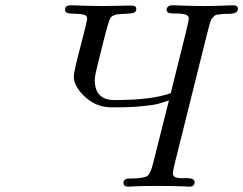

<svg xmlns="http://www.w3.org/2000/svg" viewBox="-20 -703 916 723"><path d="M225.1 -666Q225.1 -683.1 245.1 -683.1Q248 -683.1 263.4 -682.6Q278.8 -682.1 305.4 -681.2Q332 -680.2 363 -680.2Q394 -680.2 428 -681.2Q461.9 -682.1 466.8 -682.1Q482.9 -682.1 488 -679.4Q493.2 -676.8 493.2 -668.9Q493.2 -654.8 475.1 -652.8Q457 -650.9 432.1 -649.9Q407.2 -648.9 397 -637.2Q389.2 -628.4 365.2 -529.8Q353 -481.9 345.2 -449.2Q337.4 -419.4 336.9 -401.9Q336.9 -325.7 412.1 -326.2Q551.3 -326.2 623 -352.1Q628.9 -377.9 646.5 -447Q664.1 -516.1 677.5 -571Q690.9 -626 690.9 -632.8Q690.9 -646 675 -649.4Q659.2 -652.8 638.7 -652.3Q618.2 -651.9 612.8 -655.8Q603 -663.6 609.9 -674.8Q614.7 -682.6 627.9 -683.1Q630.9 -683.1 646.5 -682.6Q662.1 -682.1 688.5 -681.2Q714.8 -680.2 746.1 -680.2Q780.3 -680.2 804.7 -681.2Q829.1 -682.1 841.6 -682.6Q854 -683.1 856.9 -683.1Q876 -683.1 876 -669.9Q876 -650.9 840.8 -650.9H830.1Q818.8 -650.9 811 -649.4Q803.2 -647.9 797.1 -647.5Q791 -647 785.9 -641.6Q780.8 -636.2 778.3 -634Q775.9 -631.8 772.5 -621.8Q769 -611.8 768.1 -607.9Q767.1 -604 762.9 -587.4Q758.8 -570.8 756.8 -564L636.2 -80.1Q631.3 -58.1 630.9 -49.8Q630.9 -31.7 664.1 -32.2H684.1Q712.9 -32.2 712.9 -17.1Q712.9 0 692.9 0Q689.9 0 675 -1Q660.2 -2 634 -2.4Q607.9 -2.9 577.1 -2.9Q542 -2.9 517.1 -2.4Q492.2 -2 479.5 -1Q466.8 0 463.9 0Q444.8 0 444.8 -14.2Q444.8 -17.1 445.8 -20Q446.8 -22.9 448 -24.4Q449.2 -25.9 451.7 -27.3Q454.1 -28.8 455.6 -29.3Q457 -29.8 460.9 -30.3Q464.8 -30.8 465.3 -30.8Q465.8 -30.8 470.2 -30.8H475.1Q523.9 -31.7 535.4 -40.8Q546.9 -49.8 556.2 -86.9L616.2 -325.2Q592.3 -316.4 574.7 -311.8Q557.1 -307.1 514.6 -303Q472.2 -298.8 409.2 -298.8H399.9Q337.9 -298.8 293 -345.2Q257.8 -381.3 257.8 -415Q257.8 -432.1 283 -527.6Q308.1 -623 308.1 -632.8Q308.1 -644 297.1 -647.5Q286.1 -650.9 252 -651.9H248Q225.1 -651.9 225.1 -666Z"/></svg>

Font: CMU Classical Serif
Style: Italic
Weight: 500
Italic angle: -14.04°
Version: Version 0.7.0